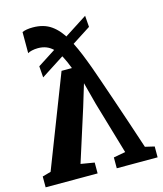

<svg xmlns="http://www.w3.org/2000/svg" viewBox="-119 -896 832 983"><g transform="rotate(-15 297.0 -404.0)"><path d="M148 -808Q206 -808 245.2 -780.2Q284.5 -752.5 314.5 -699Q344.5 -645.5 373.5 -568.5Q377 -561 388 -530Q399 -499 416 -450Q433 -401 454 -339.2Q475 -277.5 498.2 -208.5Q521.5 -139.5 544.5 -69L593.5 -57.5V0H377V-57.5L440 -69L358.5 -346.5L327.5 -464L292 -347L203.5 -69.5L275.5 -57.5V0H0V-57.5L45 -70L233 -555H288Q273.5 -593.5 258.8 -621Q244 -648.5 227.2 -665.5Q210.5 -682.5 190.5 -690.5Q170.5 -698.5 146 -698.5Q129 -698.5 113.8 -695Q98.5 -691.5 91.5 -686.5V-798.5Q101 -803 115.5 -805.5Q130 -808 148 -808ZM422.5 -796 427 -736 133.5 -547 129 -607Z"/></g></svg>

Font: Merriweather 20pt
Style: Bold
Weight: 700
Version: Version 2.100